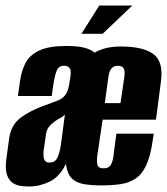

<svg xmlns="http://www.w3.org/2000/svg" viewBox="-20 -672 607 698"><path d="M87 6Q76 6 59.5 4.5Q43 3 28.5 -5.5Q14 -14 6 -34.5Q-2 -55 3 -93L13 -167Q20 -218 55 -244Q90 -270 140 -288Q172 -299 191 -307Q210 -315 219 -329Q228 -343 232 -368L237 -400Q238 -411 236 -418Q234 -425 228 -429Q222 -433 212 -433Q195 -433 187.5 -418Q180 -403 174 -365L168 -323H45L53 -378Q58 -415 73 -443.5Q88 -472 123 -488.5Q158 -505 223 -505Q278 -505 306.5 -491.5Q335 -478 344 -452Q353 -426 347 -389L294 -9L221 -79Q198 -30 161 -12Q124 6 87 6ZM160 -81Q179 -81 187.5 -96.5Q196 -112 201 -143L216 -256Q211 -249 200 -243.5Q189 -238 178 -230Q165 -220 157.5 -210.5Q150 -201 147 -183L139 -127Q137 -112 138.5 -101.5Q140 -91 145 -86Q150 -81 160 -81ZM348 2Q313 2 286 -2.5Q259 -7 242.5 -22Q226 -37 220.5 -70Q215 -103 222 -159L252 -375Q261 -431 304 -467Q347 -503 419 -503Q500 -503 537.5 -475.5Q575 -448 565 -375L547 -237H353L333 -101Q332 -86 333.5 -76.5Q335 -67 341 -63.5Q347 -60 357 -60Q367 -60 374 -64Q381 -68 385.5 -77.5Q390 -87 392 -102L403 -186H539L535 -161Q527 -104 511.5 -71Q496 -38 472.5 -22.5Q449 -7 418 -2.5Q387 2 348 2ZM361 -297H418L432 -392Q435 -414 429.5 -423.5Q424 -433 408 -433Q394 -433 385.5 -423.5Q377 -414 374 -392ZM276 -549 341 -652H461L353 -549Z"/></svg>

Font: Alumni Sans ExtraBold
Style: Italic
Weight: 800
Italic angle: -8°
Designer: Robert E. Leuschke
Foundry: Robert E. Leuschke
Version: Version 1.016